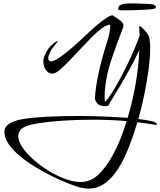

<svg xmlns="http://www.w3.org/2000/svg" viewBox="-20 -863 946 1134"><path d="M504 251Q491 251 477 249Q463 247 448 243Q420 235 377 218Q334 201 284 176Q234 151 185 121Q136 91 95.5 57Q55 23 30.5 -13Q6 -49 6 -85Q6 -141 114.5 -159.5Q223 -178 449 -178Q480 -178 527.5 -177Q575 -176 629 -173.5Q683 -171 734 -167Q763 -263 781 -367Q799 -471 803 -568Q776 -510 746 -455.5Q716 -401 689.5 -356Q663 -311 645 -282.5Q627 -254 625 -248Q623 -241 617 -238.5Q611 -236 603 -236Q567 -236 554 -253Q541 -270 541 -281Q541 -307 548 -353.5Q555 -400 567.5 -454.5Q580 -509 595 -559Q606 -597 618.5 -636.5Q631 -676 631 -717Q610 -717 581.5 -696Q553 -675 520.5 -642Q488 -609 454 -572.5Q420 -536 388.5 -503Q357 -470 331.5 -449Q306 -428 289 -428Q267 -428 251.5 -449Q236 -470 236 -503Q236 -524 255.5 -559Q275 -594 312 -618Q317 -621 319 -621Q321 -621 321 -620Q321 -617 309 -603Q287 -578 276 -555.5Q265 -533 265 -519Q265 -501 281 -501Q295 -501 317.5 -514.5Q340 -528 366 -548.5Q392 -569 417.5 -591.5Q443 -614 462 -632Q481 -650 489 -657Q519 -686 549.5 -712Q580 -738 605.5 -755Q631 -772 644 -773Q674 -754 691.5 -741Q709 -728 709 -708Q709 -704 690.5 -656.5Q672 -609 643 -526Q619 -456 608.5 -396.5Q598 -337 598 -293Q598 -284 598.5 -276Q599 -268 600 -260Q615 -275 636.5 -308Q658 -341 682 -384.5Q706 -428 729.5 -476.5Q753 -525 772.5 -570.5Q792 -616 805 -653L802 -708Q802 -709 803 -709Q810 -709 822 -697Q834 -685 845 -671Q856 -657 858 -651Q867 -627 867 -579Q867 -526 857.5 -453Q848 -380 832 -303Q816 -226 797 -160Q844 -155 875 -147.5Q906 -140 906 -129Q906 -125 900 -125Q899 -125 898.5 -125.5Q898 -126 896 -126Q845 -135 791 -141Q778 -96 759.5 -43Q741 10 717 62Q693 114 662 156.5Q631 199 591.5 225Q552 251 504 251ZM456 212Q514 212 560.5 169Q607 126 649 48Q695 -37 728 -148Q679 -152 629 -154Q579 -156 528 -156Q436 -156 353 -150.5Q270 -145 209.5 -135.5Q149 -126 124 -113Q88 -94 88 -59Q88 -29 112.5 7.5Q137 44 178 80Q219 116 267.5 146Q316 176 365.5 194Q415 212 456 212ZM698 -802Q697 -802 687.5 -803Q678 -804 678 -809Q678 -825 689.5 -832Q701 -839 716.5 -841Q732 -843 743 -843Q756 -843 782 -842.5Q808 -842 833.5 -841Q859 -840 869 -839Q886 -838 893.5 -832Q901 -826 901 -822Q901 -812 881 -809Q861 -807 827 -805Q793 -803 757.5 -802.5Q722 -802 698 -802Z"/></svg>

Font: Comforter
Style: Regular
Weight: 400
Designer: Robert E. Leuschke
Foundry: Robert E. Leuschke
Version: Version 1.013; ttfautohint (v1.8.3)